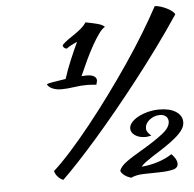

<svg xmlns="http://www.w3.org/2000/svg" viewBox="-56 -817 939 931"><g transform="rotate(-5 413.5 -351.5)"><path d="M827 -713Q777 -638 721.5 -562Q666 -486 609.5 -413.5Q553 -341 497.5 -273.5Q442 -206 391 -147.5Q340 -89 295.5 -41.5Q251 6 217 39Q206 37 192.5 23.5Q179 10 175 -7Q214 -42 262 -95.5Q310 -149 361.5 -213.5Q413 -278 465.5 -349.5Q518 -421 567 -493Q616 -565 658 -634Q700 -703 731 -761Q743 -761 758 -756.5Q773 -752 787.5 -745Q802 -738 813 -729.5Q824 -721 827 -713ZM373 -455Q396 -455 408.5 -447.5Q421 -440 421 -426Q421 -424 419 -417.5Q417 -411 416 -406Q405 -407 393.5 -408Q382 -409 372 -409Q340 -409 307 -404Q274 -399 245 -399Q221 -399 202.5 -407Q184 -415 177 -429Q182 -433 209.5 -437.5Q237 -442 270 -447Q284 -491 302.5 -535Q321 -579 341 -622Q327 -616 313 -608.5Q299 -601 288 -593Q270 -597 270 -612Q285 -627 302 -638.5Q319 -650 335 -661Q351 -672 365.5 -684.5Q380 -697 390 -712Q422 -706 447 -699.5Q472 -693 482 -682Q469 -676 452.5 -653.5Q436 -631 418 -599Q400 -567 382 -529Q364 -491 348 -454Q355 -454 361.5 -454.5Q368 -455 373 -455ZM820 -189Q820 -170 807.5 -152Q795 -134 773 -115.5Q751 -97 722 -77.5Q693 -58 659 -37Q638 -23 623.5 -12.5Q609 -2 600 9Q640 6 679.5 -6.5Q719 -19 749 -39Q757 -32 766 -18Q775 -4 775 9Q775 31 748 37Q721 43 683.5 43.5Q646 44 607.5 45Q569 46 545 58Q528 53 514 43Q500 33 495 20Q499 8 508 -2Q517 -12 532 -23Q547 -34 568 -47Q589 -60 618 -77Q677 -112 713.5 -141Q750 -170 750 -198Q750 -214 739 -223.5Q728 -233 710 -233Q682 -233 659.5 -215.5Q637 -198 637 -173Q637 -157 660 -137Q645 -134 639.5 -133.5Q634 -133 631 -133Q601 -133 581 -146.5Q561 -160 561 -180Q561 -196 574 -210.5Q587 -225 608 -236Q629 -247 655.5 -253.5Q682 -260 709 -260Q760 -260 790 -240.5Q820 -221 820 -189Z"/></g></svg>

Font: Kaushan Script
Style: Regular
Weight: 400
Designer: Pablo Impallari
Foundry: Pablo Impallari
Version: Version 1.002